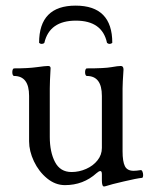

<svg xmlns="http://www.w3.org/2000/svg" viewBox="-20 -657 546 693"><path d="M347.7 -5.9V-27.8Q347.7 -39.6 342.3 -39.6Q336.9 -39.6 328.6 -32.2Q280.8 11.2 214.4 11.2Q179.7 11.2 149.9 -13.2Q120.1 -37.6 102.5 -74.7Q85 -111.8 85 -147V-311Q85 -382.8 30.8 -382.8Q27.8 -382.8 26.1 -386.7Q24.4 -390.6 24.4 -396.5Q24.4 -402.3 26.1 -406.2Q27.8 -410.2 30.8 -410.2Q81.1 -410.2 112.8 -414.6Q144 -418.9 153.3 -418.9Q162.6 -418.9 162.6 -411.1Q159.7 -360.8 159.7 -337.9V-163.1Q159.7 -108.4 178.5 -72.3Q197.3 -36.1 238.3 -36.1Q265.6 -36.1 291 -47.4Q316.4 -58.6 332 -78.4Q347.7 -98.1 347.7 -123V-311Q347.7 -382.8 293.5 -382.8Q290.5 -382.8 288.8 -386.7Q287.1 -390.6 287.1 -396.5Q287.1 -402.3 288.8 -406.2Q290.5 -410.2 293.5 -410.2Q357.4 -410.2 381.8 -414.6Q406.2 -418.9 416 -418.9Q425.8 -418.9 425.8 -405.8Q422.4 -356.4 422.4 -337.9V-110.8Q422.4 -74.2 430.7 -57.4Q439 -40.5 462.4 -40.5Q472.2 -40.5 487.8 -43Q491.7 -43.5 494.1 -37.8Q496.6 -32.2 496.6 -25.4Q496.6 -21 495.6 -18.1Q494.6 -15.1 492.7 -15.1Q473.6 -13.2 426.3 -2Q381.3 8.3 360.8 15.1Q356.9 16.1 355.5 16.1Q347.7 16.1 347.7 -5.9ZM130.4 -498.5Q136.2 -498.5 140.1 -502.4Q158.7 -582.5 253.9 -582.5Q349.1 -582.5 366.2 -502.4Q370.1 -498.5 375.5 -498.5Q381.3 -498.5 385.3 -502.4Q385.3 -636.7 252.9 -636.7Q121.1 -636.7 121.1 -502.4Q125 -498.5 130.4 -498.5Z"/></svg>

Font: JuniusX
Style: Regular
Weight: 400
Designer: Peter S. Baker
Foundry: Briery Creek Software
Version: Version 1.004